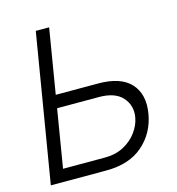

<svg xmlns="http://www.w3.org/2000/svg" viewBox="-108 -820 839 912"><g transform="rotate(-15 311.5 -363.5)"><path d="M163.7 -409.4H369.7Q483 -409.8 532.1 -355.3Q581.3 -300.8 565.7 -208.8Q550.1 -116.8 483 -58.4Q415.8 0 302.6 0H29.8L150.6 -727.3H216.3ZM153.4 -346.2 106.2 -61.1H312.9Q365.4 -61.1 405.5 -82.7Q445.7 -104.4 470.3 -138.5Q495 -172.6 501.1 -210.2Q509.9 -265.3 474.3 -305.6Q438.6 -345.9 359.7 -346.2Z"/></g></svg>

Font: Inter Light  BETA
Style: Italic
Weight: 300
Italic angle: 9.39999°
Designer: Rasmus Andersson
Foundry: rsms
Version: Version 3.011;git-f93a4a705